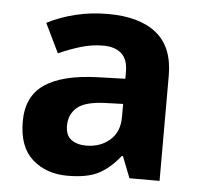

<svg xmlns="http://www.w3.org/2000/svg" viewBox="-45 -604 694 661"><g transform="rotate(5 302.0 -273.5)"><path d="M302 -557Q412 -557 470.5 -509.5Q529 -462 529 -364V0H425L396 -74H392Q357 -30 318 -10Q279 10 211 10Q138 10 90 -32.5Q42 -75 42 -163Q42 -250 103 -291.5Q164 -333 286 -337L381 -340V-364Q381 -407 358.5 -427Q336 -447 296 -447Q256 -447 218 -435.5Q180 -424 142 -407L93 -508Q137 -531 190.5 -544Q244 -557 302 -557ZM323 -251Q251 -249 223 -225Q195 -201 195 -162Q195 -128 215 -113.5Q235 -99 267 -99Q315 -99 348 -127.5Q381 -156 381 -208V-253Z"/></g></svg>

Font: Noto Sans Thaana
Style: Bold
Weight: 700
Designer: David Williams
Foundry: Google Inc.
Version: Version 3.001; ttfautohint (v1.8.4.7-5d5b)